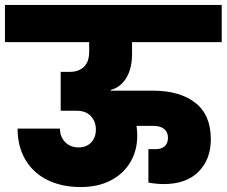

<svg xmlns="http://www.w3.org/2000/svg" viewBox="-34 -760 915 775"><path d="M499 -543Q499 -483 475.5 -445Q452 -407 413 -397V-394H583Q692 -394 754.5 -345Q817 -296 817 -198Q817 -117 767.5 -67Q718 -17 627 -17Q598 -17 565 -23V-158H595Q618 -158 631 -170Q644 -182 644 -204Q644 -227 628.5 -239.5Q613 -252 585 -252H517Q520 -233 520 -212Q520 -153 492.5 -106Q465 -59 413.5 -32Q362 -5 292 -5Q216 -5 158.5 -33Q101 -61 69 -114.5Q37 -168 37 -241H208Q208 -208 229 -186.5Q250 -165 283 -165Q315 -165 334 -185Q353 -205 353 -237Q353 -269 333 -291Q313 -313 275 -313H211V-470H249Q283 -470 304.5 -490Q326 -510 326 -552V-590H-14V-740H861V-590H499Z"/></svg>

Font: Fz Poppins ExtBd
Style: Regular
Weight: 800
Designer: Ninad Kale (Devanagari), Jonny Pinhorn (Latin)
Foundry: Indian Type Foundry
Version: Vit hóa bi Vntype.Com & FontZin.Com